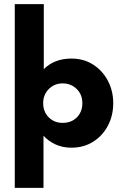

<svg xmlns="http://www.w3.org/2000/svg" viewBox="-20 -708 606 936"><path d="M192 208H52V-688H193.5V-371Q245.5 -422.5 328 -422.5Q388.5 -422.5 434.2 -393Q480 -363.5 506 -314.2Q532 -265 532 -205Q532 -144.5 506 -95.2Q480 -46 434 -17Q388 12 328 12Q283.5 12 248.8 -4.8Q214 -21.5 192 -46.5ZM285.5 -109Q328 -109 354.8 -136Q381.5 -163 381.5 -205Q381.5 -247.5 353.5 -274.5Q325.5 -301.5 285.5 -301.5Q245.5 -301.5 218 -274Q190.5 -246.5 190.5 -205Q190.5 -163 217.5 -136Q244.5 -109 285.5 -109Z"/></svg>

Font: Lucymar Sans
Style: Bold
Weight: 700
Foundry: The League of Moveable Type (original font) / Main changes by Cristiano Sobral with portions from Mirco Monsees
Version: Version 2.001;August 30, 2020;FontCreator 13.0.0.2681 64-bit